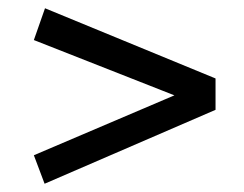

<svg xmlns="http://www.w3.org/2000/svg" viewBox="-20 -589 591 465"><path d="M89 -569 502 -399V-323L88 -144L62 -213L428 -369V-348L62 -492Z"/></svg>

Font: Bitter Thin Medium
Style: Regular
Weight: 500
Version: Version 3.021